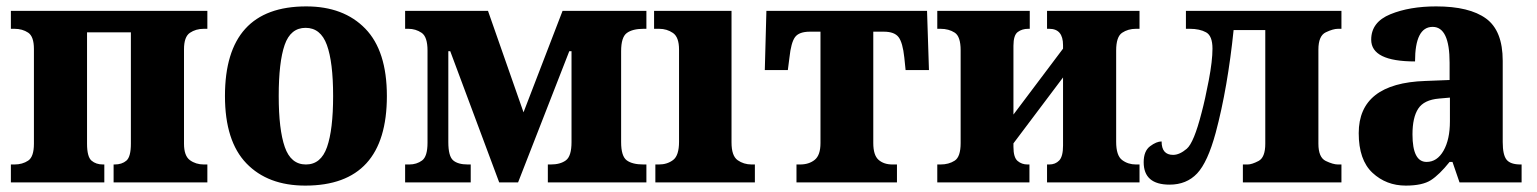

<svg xmlns="http://www.w3.org/2000/svg" viewBox="-20 -570 4802 600"><path d="M14 0H306V-56H302Q280 -56 266 -68Q252 -80 252 -121V-469H389V-121Q389 -80 375 -68Q361 -56 338 -56H335V0H628V-56H617Q592 -56 573.5 -69.5Q555 -83 555 -121V-416Q555 -455 573.5 -467.5Q592 -480 617 -480H628V-536H14V-480H25Q50 -480 68 -468Q86 -456 86 -417V-121Q86 -80 68 -68Q50 -56 25 -56H14Z M934 10Q1189 10 1189 -270Q1189 -411 1121.5 -480.5Q1054 -550 937 -550Q683 -550 683 -270Q683 -129 750 -59.5Q817 10 934 10ZM936 -56Q889 -56 870 -110.5Q851 -165 851 -270Q851 -376 869.5 -429.5Q888 -483 935 -483Q982 -483 1001.5 -429.5Q1021 -376 1021 -270Q1021 -165 1002 -110.5Q983 -56 936 -56Z M1246 0H1451V-56H1442Q1411 -56 1396 -69Q1381 -82 1381 -126V-410H1387L1540 0H1599L1759 -410H1766V-126Q1766 -82 1748.5 -69Q1731 -56 1701 -56H1692V0H2000V-56H1991Q1956 -56 1938.5 -69Q1921 -82 1921 -126V-410Q1921 -454 1939 -467Q1957 -480 1991 -480H2000V-536H1738L1616 -219L1505 -536H1246V-480H1256Q1279 -480 1297.5 -467.5Q1316 -455 1316 -412V-124Q1316 -81 1299 -68.5Q1282 -56 1259 -56H1246Z M2028 0H2339V-56H2329Q2304 -56 2285 -69.5Q2266 -83 2266 -125V-536H2024V-480H2040Q2064 -480 2083 -467Q2102 -454 2102 -415V-127Q2102 -84 2083.5 -70Q2065 -56 2039 -56H2028Z M2469 0H2783V-56H2769Q2742 -56 2725.5 -70.5Q2709 -85 2709 -123V-471H2742Q2775 -471 2788 -454Q2801 -437 2806 -390L2810 -351H2883L2877 -536H2375L2370 -351H2442L2447 -390Q2452 -437 2464.5 -454Q2477 -471 2511 -471H2544V-123Q2544 -85 2526 -70.5Q2508 -56 2480 -56H2469Z M2909 0H3197V-56H3191Q3173 -56 3160 -67Q3147 -78 3147 -111V-122L3302 -328V-115Q3302 -81 3290 -68.5Q3278 -56 3259 -56H3252V0H3541V-56H3530Q3505 -56 3486.5 -70Q3468 -84 3468 -127V-412Q3468 -455 3486.5 -467.5Q3505 -480 3530 -480H3541V-536H3252V-480H3259Q3302 -480 3302 -429V-418L3147 -212V-427Q3147 -460 3160.5 -470Q3174 -480 3193 -480H3198V-536H2909V-480H2919Q2945 -480 2963.5 -468Q2982 -456 2982 -413V-123Q2982 -80 2963.5 -68Q2945 -56 2919 -56H2909Z M3635 7Q3688 7 3721 -28Q3754 -63 3779 -155Q3798 -226 3812 -307Q3826 -388 3835 -476H3934V-121Q3934 -78 3913 -67Q3892 -56 3879 -56H3864V0H4172V-56H4161Q4146 -56 4123 -67Q4100 -78 4100 -121V-415Q4100 -458 4123 -469Q4146 -480 4161 -480H4172V-536H3686V-480H3698Q3729 -480 3749 -469Q3769 -458 3769 -418Q3769 -380 3757.5 -319.5Q3746 -259 3735 -218Q3711 -124 3688.5 -105Q3666 -86 3646 -86Q3610 -86 3610 -128Q3594 -128 3574 -113Q3554 -98 3554 -63Q3554 7 3635 7Z M4373 10Q4425 10 4451.5 -7Q4478 -24 4510 -64H4519L4541 0H4735V-56H4732Q4700 -56 4688 -71Q4676 -86 4676 -126V-380Q4676 -474 4624 -512Q4572 -550 4468 -550Q4385 -550 4325 -525.5Q4265 -501 4265 -446Q4265 -378 4402 -378Q4402 -486 4457 -486Q4510 -486 4510 -374V-320L4434 -317Q4226 -310 4226 -154Q4226 -70 4269 -30Q4312 10 4373 10ZM4438 -64Q4394 -64 4394 -150Q4394 -203 4412 -230.5Q4430 -258 4477 -262L4511 -265V-191Q4511 -134 4491 -99Q4471 -64 4438 -64Z"/></svg>

Font: Noto Serif SemiCondensed Extra
Style: Regular
Weight: 800
Width: 4
Designer: Monotype Design Team
Foundry: Monotype Imaging Inc.
Version: Version 1.002